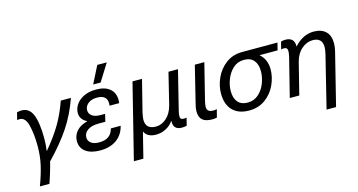

<svg xmlns="http://www.w3.org/2000/svg" viewBox="-92 -1132 3205 1717"><g transform="rotate(-15 1511.0 -273.5)"><path d="M244 -7Q233 38 216.5 92.5Q200 147 186 185H98Q136 83 154 3Q172 -77 172 -169Q172 -278 152 -360.5Q132 -443 79 -443Q67 -443 55 -440L72 -508Q93 -514 115 -514Q186 -514 216.5 -439.5Q247 -365 247 -214Q247 -172 239 -106H241Q327 -208 382.5 -301.5Q438 -395 477 -508H571Q521 -366 445.5 -252Q370 -138 244 -7Z M978 -378Q978 -360 976 -351H887Q888 -359 888 -373Q888 -450 796 -450Q742 -450 712 -424Q682 -398 682 -364Q682 -330 709.5 -310.5Q737 -291 785 -291H829L813 -222H753Q683 -222 647.5 -195.5Q612 -169 612 -131Q612 -97 639 -77.5Q666 -58 714 -58Q822 -58 845 -152H936Q917 -73 856.5 -29.5Q796 14 704 14Q618 14 570 -21.5Q522 -57 522 -121Q522 -171 555.5 -210.5Q589 -250 657 -268V-270Q595 -300 595 -362Q595 -400 618.5 -436.5Q642 -473 689.5 -497.5Q737 -522 807 -522Q888 -522 933 -484.5Q978 -447 978 -378ZM794 -572 875 -732H963L863 -572Z M1499 -67Q1511 -67 1524 -70L1507 0Q1490 6 1461 6Q1421 6 1402 -14.5Q1383 -35 1385 -76H1383Q1358 -38 1314.5 -15.5Q1271 7 1223 7Q1142 7 1115 -51L1056 185H968L1141 -508H1229L1155 -214Q1146 -169 1146 -151Q1146 -63 1240 -63Q1293 -63 1338.5 -103.5Q1384 -144 1403 -218L1474 -508H1562L1472 -145Q1465 -117 1465 -99Q1465 -81 1473 -74Q1481 -67 1499 -67Z M1714 -120Q1714 -93 1728 -81Q1742 -69 1772 -69Q1785 -69 1805 -73L1786 0Q1766 5 1744 5Q1683 5 1653.5 -20Q1624 -45 1624 -100Q1624 -132 1636 -175L1718 -508H1806L1724 -179Q1714 -141 1714 -120Z M2301 -440V-438Q2362 -385 2362 -293Q2362 -222 2329.5 -150.5Q2297 -79 2233.5 -32.5Q2170 14 2083 14Q1984 14 1930.5 -41.5Q1877 -97 1877 -197Q1877 -269 1909.5 -341Q1942 -413 2005.5 -460.5Q2069 -508 2157 -508H2483L2466 -440ZM1967 -196Q1967 -130 1998 -94Q2029 -58 2089 -58Q2148 -58 2190 -96Q2232 -134 2253 -190Q2274 -246 2274 -299Q2274 -364 2243 -400Q2212 -436 2152 -436Q2093 -436 2051.5 -398Q2010 -360 1988.5 -304.5Q1967 -249 1967 -196Z M2970 -372Q2970 -337 2960 -297L2840 185H2752L2871 -297Q2880 -335 2880 -361Q2880 -404 2857.5 -425.5Q2835 -447 2792 -447Q2736 -447 2688.5 -406Q2641 -365 2622 -291L2549 0H2461L2551 -359Q2558 -392 2558 -407Q2558 -427 2550 -435Q2542 -443 2525 -443Q2511 -443 2499 -439L2516 -508Q2535 -514 2559 -514Q2599 -514 2619.5 -493Q2640 -472 2639 -431H2641Q2676 -472 2722.5 -495.5Q2769 -519 2819 -519Q2891 -519 2930.5 -481.5Q2970 -444 2970 -372Z"/></g></svg>

Font: CST
Style: Italic
Weight: 400
Italic angle: -14°
Version: Version 1.00